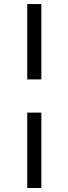

<svg xmlns="http://www.w3.org/2000/svg" viewBox="-20 -744 334 943"><path d="M113.8 -354V-724.1H183.1V-354ZM113.8 179.2V-190.9H183.1V179.2Z"/></svg>

Font: Archivo Expanded Light
Style: Italic
Weight: 300
Width: 7
Italic angle: -10°
Designer: Hector Gatti
Foundry: Omnibus-Type
Version: Version 2.001